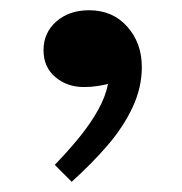

<svg xmlns="http://www.w3.org/2000/svg" viewBox="-20 -158 356 375"><path d="M120 197 87 164Q114 136 135.5 109.5Q157 83 171.5 57Q186 31 191 6Q183 8 170.5 10Q158 12 144 12Q111 12 88 -7.5Q65 -27 65 -60Q65 -94 90 -116Q115 -138 154 -138Q200 -138 228.5 -106Q257 -74 257 -27Q257 13 239 51.5Q221 90 190 126Q159 162 120 197Z"/></svg>

Font: BioRhyme
Style: Bold
Weight: 700
Designer: Aoife Mooney
Foundry: Aoife Mooney Type
Version: Version 1.600;gftools[0.9.33]